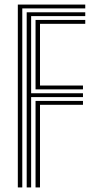

<svg xmlns="http://www.w3.org/2000/svg" viewBox="-20 -820 412 840"><path d="M58 0V-800H353V-783.2H77.5V0ZM96.8 0V-766.2H353V-749.5H116.2V-412H343V-395.2H116.2V0ZM135.5 -429V-732.8H353V-715.8H155V-445.8H343V-429ZM135.5 0V-378.5H343V-361.5H155V0Z"/></svg>

Font: Big Shoulders Inline Text SemiBold
Style: Regular
Weight: 600
Designer: Patric King
Foundry: XO Type Co
Version: Version 1.000